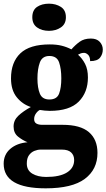

<svg xmlns="http://www.w3.org/2000/svg" viewBox="-27 -792 580 1046"><path d="M222 234Q-7 234 -7 100Q-7 50 29 19Q65 -12 123 -17Q96 -28 71.5 -47.5Q47 -67 47 -103Q47 -137 73 -161.5Q99 -186 141 -209Q95 -224 64 -262.5Q33 -301 33 -365Q33 -453 84 -501.5Q135 -550 244 -550Q281 -550 309 -543Q337 -536 362 -523Q383 -547 407 -564.5Q431 -582 468 -582Q500 -582 516.5 -564Q533 -546 533 -522Q533 -497 518 -478Q503 -459 464 -459Q464 -483 453 -493.5Q442 -504 431 -504Q420 -504 412.5 -501Q405 -498 398 -494Q421 -474 436.5 -444Q452 -414 452 -370Q452 -289 402 -238.5Q352 -188 244 -188Q234 -188 216.5 -189.5Q199 -191 190 -193Q179 -188 169 -174Q159 -160 159 -143Q159 -126 171 -119Q183 -112 203 -112H314Q411 -112 457.5 -72Q504 -32 504 41Q504 131 435 182.5Q366 234 222 234ZM242 -250Q283 -250 295 -282Q307 -314 307 -365Q307 -417 295 -452Q283 -487 242 -487Q203 -487 190 -451.5Q177 -416 177 -364Q177 -314 190 -282Q203 -250 242 -250ZM225 172Q299 172 338 147.5Q377 123 377 80Q377 54 360.5 38.5Q344 23 310 23H194Q178 23 160.5 30Q143 37 131 53.5Q119 70 119 99Q119 136 149 154Q179 172 225 172ZM240 -624Q201 -624 175 -642.5Q149 -661 149 -698Q149 -737 175 -754.5Q201 -772 240 -772Q277 -772 304.5 -754.5Q332 -737 332 -698Q332 -661 304.5 -642.5Q277 -624 240 -624Z"/></svg>

Font: Noto Serif SemiCondensed ExtraBold
Style: Regular
Weight: 800
Width: 4
Designer: Monotype Design Team
Foundry: Monotype Imaging Inc.
Version: Version 2.015